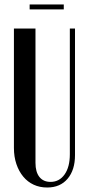

<svg xmlns="http://www.w3.org/2000/svg" viewBox="-20 -826 389 855"><path d="M138 -699V-101Q138 -60 155.5 -38Q173 -16 205 -16Q244 -16 267.5 -49Q291 -82 291 -139V-699H314V-135Q314 -69 281 -30Q248 9 190 9Q157 9 130 -3.5Q103 -16 83.5 -39.5Q64 -63 53 -95.5Q42 -128 42 -167V-699ZM264 -784H112V-806H264Z"/></svg>

Font: Moniqa Narrow Heading
Style: Bold
Weight: 700
Width: 4
Designer: Rajesh Rajput
Foundry: Rajesh Rajput
Version: Version 1.000